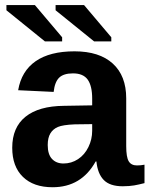

<svg xmlns="http://www.w3.org/2000/svg" viewBox="-20 -745 602 774"><path d="M191.9 9.8Q115.2 9.8 72.3 -32Q29.3 -73.7 29.3 -149.4Q29.3 -231.4 82.8 -274.4Q136.2 -317.4 237.8 -318.4L351.6 -320.3V-347.2Q351.6 -398.9 333.5 -424.1Q315.4 -449.2 274.4 -449.2Q236.3 -449.2 218.5 -431.9Q200.7 -414.6 196.3 -374.5L53.2 -381.3Q66.4 -458.5 123.8 -498.3Q181.2 -538.1 280.3 -538.1Q380.4 -538.1 434.6 -488.8Q488.8 -439.5 488.8 -348.6V-156.2Q488.8 -111.8 498.8 -95Q508.8 -78.1 532.2 -78.1Q547.9 -78.1 562.5 -81.1V-6.8Q550.3 -3.9 540.5 -1.5Q530.8 1 521 2.4Q511.2 3.9 500.2 4.9Q489.3 5.9 474.6 5.9Q422.9 5.9 398.2 -19.5Q373.5 -44.9 368.7 -94.2H365.7Q308.1 9.8 191.9 9.8ZM351.6 -244.6 281.2 -243.7Q233.4 -241.7 213.4 -233.2Q193.4 -224.6 182.9 -207Q172.4 -189.5 172.4 -160.2Q172.4 -122.6 189.7 -104.2Q207 -85.9 235.8 -85.9Q268.1 -85.9 294.7 -103.5Q321.3 -121.1 336.4 -152.1Q351.6 -183.1 351.6 -217.8ZM204.1 -703.6V-724.6H318.8L428.7 -594.7V-578.1H359.4ZM5.9 -703.6V-724.6H120.6L230.5 -594.7V-578.1H161.1Z"/></svg>

Font: Arial
Style: Bold
Weight: 700
Designer: Steve Matteson
Foundry: Ascender Corporation
Version: Version 2.00.3